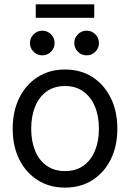

<svg xmlns="http://www.w3.org/2000/svg" viewBox="-20 -854 600 886"><path d="M279.8 11.7Q208 11.7 153.6 -22.9Q99.1 -57.6 68.8 -118.7Q38.6 -179.7 38.6 -259.8Q38.6 -340.3 68.8 -401.9Q99.1 -463.4 153.6 -498.3Q208 -533.2 279.8 -533.2Q352.5 -533.2 406.7 -498.3Q460.9 -463.4 491.2 -401.9Q521.5 -340.3 521.5 -259.8Q521.5 -179.7 491.2 -118.7Q460.9 -57.6 406.7 -22.9Q352.5 11.7 279.8 11.7ZM279.8 -64.5Q330.1 -64.5 365 -89.4Q399.9 -114.3 418.2 -158.4Q436.5 -202.6 436.5 -259.8Q436.5 -317.9 418.2 -362.1Q399.9 -406.2 365 -431.6Q330.1 -457 279.8 -457Q230 -457 195.1 -431.9Q160.2 -406.7 142.1 -362.3Q124 -317.9 124 -259.8Q124 -202.1 142.1 -158.2Q160.2 -114.3 195.1 -89.4Q230 -64.5 279.8 -64.5ZM379.9 -598.6Q356 -598.6 339.4 -615.2Q322.8 -631.8 322.8 -655.3Q322.8 -678.7 339.4 -695.6Q356 -712.4 379.9 -712.4Q403.3 -712.4 419.9 -695.8Q436.5 -679.2 436.5 -655.3Q436.5 -631.8 419.9 -615.2Q403.3 -598.6 379.9 -598.6ZM175.3 -598.6Q151.9 -598.6 135 -615.2Q118.2 -631.8 118.2 -655.3Q118.2 -678.7 135 -695.6Q151.9 -712.4 175.3 -712.4Q198.7 -712.4 215.3 -695.8Q231.9 -679.2 231.9 -655.3Q231.9 -631.8 215.3 -615.2Q198.7 -598.6 175.3 -598.6ZM415 -834V-772H145V-834Z"/></svg>

Font: Inter 28pt
Style: Regular
Weight: 400
Designer: Rasmus Andersson
Foundry: rsms
Version: Version 4.001;git-66647c0bb